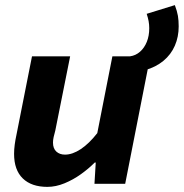

<svg xmlns="http://www.w3.org/2000/svg" viewBox="-20 -718 718 750"><path d="M547 -444 488 -498Q510 -501 527 -516Q544 -531 553.5 -554.5Q563 -578 563 -608Q563 -622 560.5 -635.5Q558 -649 553 -664L663 -698Q672 -674 675 -656Q678 -638 678 -615Q678 -574 663 -539.5Q648 -505 618.5 -480.5Q589 -456 547 -444ZM165 12Q103 12 69 -21Q35 -54 35 -117Q35 -134 37.5 -153Q40 -172 44 -190L105 -498H254L196 -208Q192 -194 189.5 -182.5Q187 -171 187 -161Q187 -138 200 -126Q213 -114 234 -114Q263 -114 295.5 -135.5Q328 -157 360 -198L419 -498H567L469 0H349L354 -83H350Q326 -59 296 -37.5Q266 -16 232 -2Q198 12 165 12Z"/></svg>

Font: Source Code Pro ExtraBold
Style: Italic
Weight: 800
Italic angle: -11°
Monospace: yes
Designer: Paul D. Hunt, Teo Tuominen
Foundry: Adobe Systems Incorporated
Version: Version 1.016;hotconv 1.0.116;makeotfexe 2.5.65601